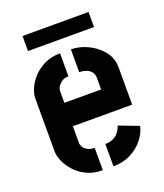

<svg xmlns="http://www.w3.org/2000/svg" viewBox="-129 -778 738 864"><g transform="rotate(-20 239.5 -345.5)"><path d="M81 -619V-691H397V-619ZM214 0Q170 0 137.5 -16Q105 -32 83 -56.5Q61 -81 50 -107Q39 -133 39 -152V-409Q39 -429 50 -454.5Q61 -480 83 -504Q105 -528 137.5 -544Q170 -560 213 -560V-450Q195 -450 182.5 -442Q170 -434 162.5 -422.5Q155 -411 155 -401V-344H331V-400Q331 -418 321 -429.5Q311 -441 296 -446Q281 -451 265 -451V-560Q305 -560 345 -541Q385 -522 412 -488.5Q439 -455 439 -410V-232H155V-152Q155 -143 161 -132.5Q167 -122 180.5 -114.5Q194 -107 214 -107ZM265 0V-107Q289 -107 305 -115.5Q321 -124 331 -137.5Q341 -151 345 -166L440 -130Q433 -98 409.5 -68Q386 -38 349 -19Q312 0 265 0Z"/></g></svg>

Font: Stick No Bills
Style: Bold
Weight: 700
Version: Version 2.000